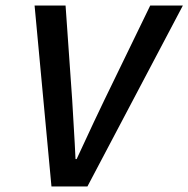

<svg xmlns="http://www.w3.org/2000/svg" viewBox="-20 -674 681 694"><path d="M166 0 105 -654H217L241 -312Q253 -111 253 -99H257Q332 -261 357 -312L523 -654H641L296 0Z"/></svg>

Font: TypoPRO Source Code Pro
Style: Italic
Weight: 600
Italic angle: -11°
Monospace: yes
Designer: Paul D. Hunt, Teo Tuominen
Foundry: Adobe Systems Incorporated
Version: Version 1.030;PS 1.0;hotconv 1.0.84;makeotf.lib2.5.63406